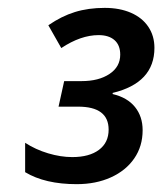

<svg xmlns="http://www.w3.org/2000/svg" viewBox="-20 -743 410 485"><path d="M43.5 -308.1V-382.3Q69.8 -365.2 101.6 -355.7Q133.3 -346.2 162.6 -346.2Q205.6 -346.2 230 -364.5Q254.4 -382.8 254.4 -415.5Q254.4 -473.6 177.2 -473.6H127.9L142.1 -538.1H186Q229.5 -538.1 256.6 -556.2Q283.7 -574.2 283.7 -605Q283.7 -628.9 269.3 -641.6Q254.9 -654.3 229 -654.3Q184.1 -654.3 134.8 -621.6L102.1 -679.2Q135.3 -702.1 169.2 -712.6Q203.1 -723.1 244.6 -723.1Q282.2 -723.1 310.8 -710.7Q339.4 -698.2 354.7 -675.3Q370.1 -652.3 370.1 -622.1Q370.1 -533.7 264.6 -508.3V-505.4Q301.8 -496.6 321 -472.7Q340.3 -448.7 340.3 -414.1Q340.3 -373.5 319.1 -342.8Q297.9 -312 260 -294.9Q222.2 -277.8 173.8 -277.8Q93.8 -277.8 43.5 -308.1Z"/></svg>

Font: Viking Open Sans Light
Style: Bold Italic
Weight: 600
Italic angle: -12°
Foundry: Ascender Corporation
Version: Version 2.000